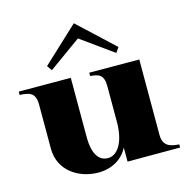

<svg xmlns="http://www.w3.org/2000/svg" viewBox="-113 -879 975 1002"><g transform="rotate(-15 374.0 -378.0)"><path d="M298 15C369 15 429 -19 458 -77V-1H742V-18C695 -21 655 -31 655 -93V-500L385 -501V-483C429 -479 458 -473 458 -408V-217C458 -105 416 -45 365 -45C323 -45 285 -77 285 -181V-500L4 -501V-483C56 -480 89 -473 89 -408V-170C89 -50 192 15 298 15ZM567 -591 374 -771 181 -591 200 -564 374 -689 548 -564Z"/></g></svg>

Font: Sprat
Style: Bold
Weight: 700
Designer: Ethan Nakache
Foundry: Collletttivo
Version: Version 2.000;Glyphs 3.2 (3217)